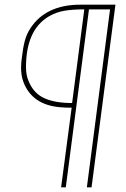

<svg xmlns="http://www.w3.org/2000/svg" viewBox="-20 -800 540 820"><path d="M371 0H351L450 -760H360L261 0H241L286 -340Q258 -340 237 -342Q117 -352 80 -450Q70 -476 70 -511Q70 -530 73 -551Q78 -595 85.5 -624Q93 -653 109 -678Q175 -780 323 -780H473ZM288 -360 340 -760Q290 -760 254.5 -754Q219 -748 187 -729Q91 -671 91 -513Q91 -479 102 -454Q123 -402 168.5 -381Q214 -360 288 -360Z"/></svg>

Font: Tanohe Sans Thin
Style: Italic
Weight: 100
Designer: Village Type and Design LLC & Cristiano Sobral
Foundry: Cooper Hewitt Smithsonian Design Museum
Version: Version 1.00;September 29, 2021;FontCreator 13.0.0.2655 64-b